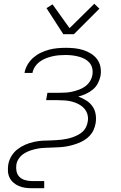

<svg xmlns="http://www.w3.org/2000/svg" viewBox="-20 -781 640 1016"><path d="M149 215Q130 215 112.5 212.5Q95 210 79 203Q63 196 50.5 185Q38 174 30.5 158.5Q23 143 22 125Q21 107 24 88Q28 66 40.5 45Q53 24 72.5 9Q92 -6 114 -15.5Q136 -25 159 -30Q182 -35 204.5 -36.5Q227 -38 250 -38H251Q265 -39 279 -39.5Q293 -40 307.5 -42Q322 -44 336.5 -47Q351 -50 365 -55Q379 -60 392.5 -67Q406 -74 417 -84Q428 -94 435 -108Q442 -122 444 -136Q448 -156 443 -174.5Q438 -193 426 -206.5Q414 -220 397.5 -229Q381 -238 362.5 -243Q344 -248 324.5 -249.5Q305 -251 285 -251H224L231 -290H292Q310 -290 327.5 -291Q345 -292 362.5 -296Q380 -300 398 -306.5Q416 -313 431 -324Q446 -335 456 -351Q466 -367 469 -385Q472 -403 468 -420Q464 -437 453 -449.5Q442 -462 427.5 -469.5Q413 -477 396 -481.5Q379 -486 361.5 -488Q344 -490 326 -490Q309 -490 291.5 -488.5Q274 -487 257 -483Q240 -479 223 -472.5Q206 -466 191 -455Q176 -444 165.5 -428.5Q155 -413 152 -396V-395H110V-397Q114 -419 126.5 -440Q139 -461 157 -476.5Q175 -492 196 -502Q217 -512 239.5 -518Q262 -524 284.5 -526Q307 -528 329 -528Q353 -528 376 -525.5Q399 -523 421 -516Q443 -509 462 -497Q481 -485 494 -467.5Q507 -450 511.5 -427Q516 -404 512 -380Q508 -360 498 -340.5Q488 -321 471 -307Q454 -293 434 -284Q414 -275 394 -270Q416 -262 435.5 -250Q455 -238 468.5 -219.5Q482 -201 486 -177Q490 -153 486 -129Q483 -111 475.5 -94Q468 -77 455 -63Q442 -49 425.5 -39Q409 -29 391.5 -22.5Q374 -16 356.5 -11.5Q339 -7 321 -4.5Q303 -2 285.5 -1.5Q268 -1 250.5 0Q233 1 215 1.5Q197 2 179 5.5Q161 9 143.5 14.5Q126 20 109.5 30Q93 40 81.5 55.5Q70 71 67 88Q64 107 67.5 125Q71 143 83 155Q95 167 112.5 172Q130 177 148 177H214V215ZM315 -600 226 -738 258 -758 348 -632 479 -761 506 -735 371 -600Z"/></svg>

Font: Iosevka Extralight Extended
Style: Italic
Weight: 200
Width: 7
Italic angle: -9°
Monospace: yes
Designer: Belleve Invis
Foundry: Belleve Invis
Version: Version 32.5.0; ttfautohint (v1.8.4)